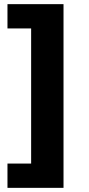

<svg xmlns="http://www.w3.org/2000/svg" viewBox="-20 -725 430 925"><path d="M16 180V63H130V-588H16V-705H286V180Z"/></svg>

Font: Nunito Sans 9pt ExtraBold
Style: Regular
Weight: 800
Version: Version 3.101;gftools[0.9.27]